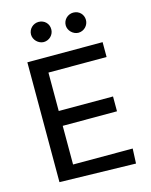

<svg xmlns="http://www.w3.org/2000/svg" viewBox="-135 -1022 872 1109"><g transform="rotate(-15 300.5 -468.0)"><path d="M537.6 0 541.5 -88.8H185V-320H509.6V-408.7H185V-638.5H532.7V-727.3H82.7V-10.7ZM205.3 -815.7C239.7 -816.1 266 -844.5 265.6 -876.1C266 -910.2 239.7 -936.1 205.3 -936.1C172.9 -936.1 144.5 -910.2 144.5 -876.1C144.5 -844.5 172.9 -816.1 205.3 -815.7ZM412.6 -815.7C447.1 -816.1 473 -844.5 473 -876.1C473 -910.2 447.1 -936.1 412.6 -936.1C380.3 -936.1 351.9 -910.2 351.9 -876.1C351.9 -844.5 380.3 -816.1 412.6 -815.7Z"/></g></svg>

Font: Inter 465
Style: Regular
Weight: 400
Designer: Rasmus Andersson
Foundry: rsms
Version: Version 3.019;Glyphs 3.1.2 (3151)